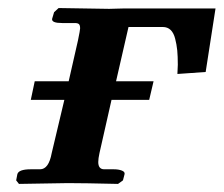

<svg xmlns="http://www.w3.org/2000/svg" viewBox="-20 -454 553 475"><path d="M255.9 -207 226.1 -75.2Q223.1 -61.5 223.1 -53.2Q223.1 -35.2 237.8 -35.2H261.2Q273.4 -35.2 281.5 -32Q289.6 -28.8 288.1 -22.9L284.2 -7.8L272 1Q187 -1 147.9 -1L26.9 1L20 -7.8L22.9 -22.9Q25.9 -35.2 56.2 -35.2H79.1Q100.6 -35.2 107.9 -75.2L139.2 -207H56.2L65.9 -252.9H149.9L172.9 -354Q178.2 -379.9 178.2 -383.8Q178.2 -391.6 175.3 -394.3Q172.4 -397 165 -397H133.8Q107.4 -397 108.9 -407.2L113.8 -423.8L125 -434.1L250 -432.1Q255.9 -432.1 268.6 -432.6Q281.2 -433.1 288.1 -433.1H513.2L488.8 -275.9L418.9 -271Q418.9 -274.9 419.4 -282.7Q419.9 -290.5 419.9 -293.9Q419.9 -314.5 418.5 -329.3Q417 -344.2 413.3 -358.4Q409.7 -372.6 402.1 -379.9Q394.5 -387.2 382.8 -387.2H297.9L267.1 -252.9H359.9L349.1 -207Z"/></svg>

Font: Linux Libertine
Style: Bold Italic
Weight: 700
Italic angle: -11.5°
Designer: Philipp H. Poll
Foundry: Philipp H. Poll
Version: Version 4.0.5